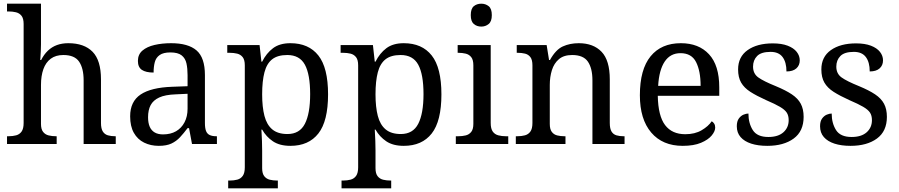

<svg xmlns="http://www.w3.org/2000/svg" viewBox="-20 -780 4868 1040"><path d="M18 0V-42H26Q49 -42 67.5 -47Q86 -52 97 -67.5Q108 -83 108 -114V-650Q108 -680 96.5 -694.5Q85 -709 66.5 -713.5Q48 -718 26 -718H18V-760H202V-540Q202 -522 201 -502.5Q200 -483 199 -469Q198 -455 198 -455H203Q218 -485 239.5 -505.5Q261 -526 288.5 -536Q316 -546 350 -546Q436 -546 481.5 -499.5Q527 -453 527 -350V-114Q527 -83 537 -67.5Q547 -52 564.5 -47Q582 -42 604 -42H607V0H433V-345Q433 -410 408.5 -446Q384 -482 323 -482Q282 -482 255 -462Q228 -442 215 -405.5Q202 -369 202 -320V-109Q202 -80 213.5 -65.5Q225 -51 243.5 -46.5Q262 -42 284 -42H287V0Z M840 10Q796 10 760.5 -7.5Q725 -25 705 -60.5Q685 -96 685 -150Q685 -230 741.5 -268Q798 -306 913 -310L996 -313V-373Q996 -409 990 -436.5Q984 -464 964 -480Q944 -496 903 -496Q865 -496 845 -482Q825 -468 818.5 -443.5Q812 -419 812 -387Q770 -387 748.5 -401.5Q727 -416 727 -450Q727 -485 751.5 -506Q776 -527 817 -536.5Q858 -546 907 -546Q999 -546 1044.5 -507Q1090 -468 1090 -373V-114Q1090 -86 1096 -70.5Q1102 -55 1116 -48.5Q1130 -42 1152 -42H1155V0H1020L1004 -86H996Q975 -58 955 -36.5Q935 -15 908.5 -2.5Q882 10 840 10ZM863 -52Q904 -52 933.5 -69Q963 -86 979.5 -117.5Q996 -149 996 -191V-272L932 -269Q875 -267 842.5 -252Q810 -237 796 -210.5Q782 -184 782 -145Q782 -114 791 -93.5Q800 -73 818 -62.5Q836 -52 863 -52Z M1216 240V198H1224Q1247 198 1265.5 193Q1284 188 1295 172.5Q1306 157 1306 126V-426Q1306 -456 1294.5 -470.5Q1283 -485 1264.5 -489.5Q1246 -494 1224 -494H1211V-536H1386L1396 -446H1400Q1423 -492 1459 -519Q1495 -546 1553 -546Q1652 -546 1704.5 -479.5Q1757 -413 1757 -269Q1757 -124 1704.5 -57Q1652 10 1553 10Q1495 10 1458.5 -14.5Q1422 -39 1400 -78H1396Q1398 -49 1399 -16.5Q1400 16 1400 35V131Q1400 160 1411.5 174.5Q1423 189 1441.5 193.5Q1460 198 1482 198H1485V240ZM1537 -54Q1603 -54 1631.5 -109.5Q1660 -165 1660 -270Q1660 -377 1631.5 -429.5Q1603 -482 1536 -482Q1484 -482 1454.5 -459Q1425 -436 1412.5 -388.5Q1400 -341 1400 -269Q1400 -200 1412.5 -152Q1425 -104 1455 -79Q1485 -54 1537 -54Z M1830 240V198H1838Q1861 198 1879.5 193Q1898 188 1909 172.5Q1920 157 1920 126V-426Q1920 -456 1908.5 -470.5Q1897 -485 1878.5 -489.5Q1860 -494 1838 -494H1825V-536H2000L2010 -446H2014Q2037 -492 2073 -519Q2109 -546 2167 -546Q2266 -546 2318.5 -479.5Q2371 -413 2371 -269Q2371 -124 2318.5 -57Q2266 10 2167 10Q2109 10 2072.5 -14.5Q2036 -39 2014 -78H2010Q2012 -49 2013 -16.5Q2014 16 2014 35V131Q2014 160 2025.5 174.5Q2037 189 2055.5 193.5Q2074 198 2096 198H2099V240ZM2151 -54Q2217 -54 2245.5 -109.5Q2274 -165 2274 -270Q2274 -377 2245.5 -429.5Q2217 -482 2150 -482Q2098 -482 2068.5 -459Q2039 -436 2026.5 -388.5Q2014 -341 2014 -269Q2014 -200 2026.5 -152Q2039 -104 2069 -79Q2099 -54 2151 -54Z M2449 0V-42H2462Q2484 -42 2502.5 -46.5Q2521 -51 2532.5 -65.5Q2544 -80 2544 -109V-426Q2544 -456 2532.5 -470.5Q2521 -485 2502.5 -489.5Q2484 -494 2462 -494H2459V-536H2638V-114Q2638 -83 2649 -67.5Q2660 -52 2679 -47Q2698 -42 2720 -42H2733V0ZM2587 -636Q2563 -636 2546.5 -650Q2530 -664 2530 -698Q2530 -733 2546.5 -746.5Q2563 -760 2587 -760Q2610 -760 2627 -746.5Q2644 -733 2644 -698Q2644 -664 2627 -650Q2610 -636 2587 -636Z M2774 0V-42H2782Q2805 -42 2823.5 -47Q2842 -52 2853 -67.5Q2864 -83 2864 -114V-426Q2864 -456 2853 -470.5Q2842 -485 2824 -489.5Q2806 -494 2784 -494H2779V-536H2941L2954 -455H2959Q2990 -511 3028.5 -528.5Q3067 -546 3115 -546Q3194 -546 3238.5 -499.5Q3283 -453 3283 -350V-114Q3283 -83 3292.5 -67.5Q3302 -52 3319 -47Q3336 -42 3358 -42H3363V0H3189V-345Q3189 -410 3164.5 -446Q3140 -482 3079 -482Q3034 -482 3007.5 -459.5Q2981 -437 2969.5 -400Q2958 -363 2958 -320V-109Q2958 -80 2969 -65.5Q2980 -51 2998 -46.5Q3016 -42 3038 -42H3043V0Z M3678 10Q3569 10 3507.5 -62Q3446 -134 3446 -264Q3446 -404 3504 -475Q3562 -546 3668 -546Q3765 -546 3820.5 -486Q3876 -426 3876 -307V-261H3543Q3545 -152 3582.5 -102.5Q3620 -53 3692 -53Q3744 -53 3780.5 -74.5Q3817 -96 3835 -123Q3842 -120 3848 -111Q3854 -102 3854 -89Q3854 -69 3835 -46Q3816 -23 3777 -6.5Q3738 10 3678 10ZM3775 -315Q3775 -395 3750.5 -443.5Q3726 -492 3666 -492Q3611 -492 3580.5 -446.5Q3550 -401 3545 -315Z M4136 10Q4086 10 4049 -2Q4012 -14 3991.5 -37.5Q3971 -61 3971 -96Q3971 -123 3982 -138Q3993 -153 4007.5 -159Q4022 -165 4034 -165Q4034 -113 4057.5 -75.5Q4081 -38 4142 -38Q4195 -38 4223.5 -63.5Q4252 -89 4252 -129Q4252 -154 4241.5 -170Q4231 -186 4204.5 -201.5Q4178 -217 4129 -238Q4078 -261 4044.5 -282.5Q4011 -304 3994.5 -332.5Q3978 -361 3978 -404Q3978 -472 4029.5 -508.5Q4081 -545 4166 -545Q4214 -545 4246.5 -532.5Q4279 -520 4295.5 -499Q4312 -478 4312 -453Q4312 -426 4293.5 -409.5Q4275 -393 4240 -393Q4240 -443 4219 -471Q4198 -499 4154 -499Q4103 -499 4081 -476.5Q4059 -454 4059 -419Q4059 -381 4087.5 -360.5Q4116 -340 4183 -313Q4236 -291 4269 -269Q4302 -247 4317.5 -218Q4333 -189 4333 -147Q4333 -69 4279 -29.5Q4225 10 4136 10Z M4587 10Q4537 10 4500 -2Q4463 -14 4442.5 -37.5Q4422 -61 4422 -96Q4422 -123 4433 -138Q4444 -153 4458.5 -159Q4473 -165 4485 -165Q4485 -113 4508.5 -75.5Q4532 -38 4593 -38Q4646 -38 4674.5 -63.5Q4703 -89 4703 -129Q4703 -154 4692.5 -170Q4682 -186 4655.5 -201.5Q4629 -217 4580 -238Q4529 -261 4495.5 -282.5Q4462 -304 4445.5 -332.5Q4429 -361 4429 -404Q4429 -472 4480.5 -508.5Q4532 -545 4617 -545Q4665 -545 4697.5 -532.5Q4730 -520 4746.5 -499Q4763 -478 4763 -453Q4763 -426 4744.5 -409.5Q4726 -393 4691 -393Q4691 -443 4670 -471Q4649 -499 4605 -499Q4554 -499 4532 -476.5Q4510 -454 4510 -419Q4510 -381 4538.5 -360.5Q4567 -340 4634 -313Q4687 -291 4720 -269Q4753 -247 4768.5 -218Q4784 -189 4784 -147Q4784 -69 4730 -29.5Q4676 10 4587 10Z"/></svg>

Font: Noto Serif Sinhala
Style: Regular
Weight: 400
Designer: Jelle Bosma - Monotype Design Team
Foundry: Monotype Imaging Inc.
Version: Version 2.006